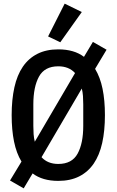

<svg xmlns="http://www.w3.org/2000/svg" viewBox="-20 -981 640 1054"><path d="M159 -29 110 53 35 10 98 -94Q70 -140 57 -204Q44 -268 44 -349Q44 -434 59 -501.5Q74 -569 105.5 -615Q137 -661 185.5 -685.5Q234 -710 300 -710Q387 -710 441 -669L490 -751L565 -708L502 -603Q530 -557 543 -493.5Q556 -430 556 -349Q556 -263 541 -196Q526 -129 494.5 -83Q463 -37 414.5 -12.5Q366 12 300 12Q213 12 159 -29ZM163 -290Q163 -266 164.5 -244.5Q166 -223 171 -203L392 -580Q358 -617 300 -617Q225 -617 194 -560.5Q163 -504 163 -408ZM437 -290V-408Q437 -432 435.5 -453.5Q434 -475 429 -495L208 -118Q242 -81 300 -81Q375 -81 406 -137.5Q437 -194 437 -290ZM311 -749 244 -781 335 -961 429 -915Z"/></svg>

Font: IBM Plaex Mono Medium
Style: Regular
Weight: 500
Designer: Mike Abbink, Paul van der Laan, Pieter van Rosmalen
Foundry: Bold Monday
Version: Version 2.003